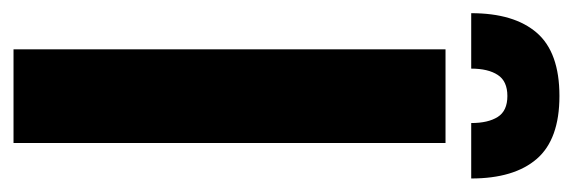

<svg xmlns="http://www.w3.org/2000/svg" viewBox="-314 -546 848 284"><g transform="rotate(90 110.0 -404.0)"><path d="M179.5 0H41V-639H179.5ZM110 -807.5Q174 -807.5 203 -774Q232 -740.5 232 -677H150Q150 -702 141 -716.2Q132 -730.5 110 -730.5Q88 -730.5 78.8 -716.2Q69.5 -702 69.5 -677H-12.5Q-12.5 -740.5 16.5 -774Q45.5 -807.5 110 -807.5Z"/></g></svg>

Font: Anek Latin Condensed
Style: Bold
Weight: 700
Width: 3
Designer: Yesha Goshar
Foundry: Ek Type
Version: Version 1.003